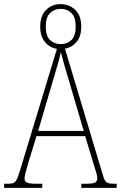

<svg xmlns="http://www.w3.org/2000/svg" viewBox="-23 -911 586 931"><path d="M-3 0V-20H17Q35 -20 44.5 -25Q54 -30 60.5 -45.5Q67 -61 76 -91L253 -674Q218 -680 195 -707.5Q172 -735 172 -782Q172 -835 200.5 -863Q229 -891 271 -891Q313 -891 342 -863Q371 -835 371 -782Q371 -735 348.5 -708Q326 -681 292 -675L478 -55Q485 -32 495 -26Q505 -20 530 -20H543V0H371V-20H395Q430 -20 439.5 -26.5Q449 -33 449 -48Q449 -58 442 -79.5Q435 -101 429 -122L390 -251H154L118 -134Q115 -122 109.5 -104.5Q104 -87 100 -71Q96 -55 96 -46Q96 -31 108 -25.5Q120 -20 153 -20H182V0ZM272 -697Q302 -697 323 -716.5Q344 -736 344 -782Q344 -828 323 -848Q302 -868 272 -868Q241 -868 220 -848Q199 -828 199 -782Q199 -736 220 -716.5Q241 -697 272 -697ZM162 -276H383L318 -497Q302 -549 290.5 -590Q279 -631 272 -658Q267 -633 255 -592.5Q243 -552 231 -511Z"/></svg>

Font: Noto Serif Lao Condensed Thin
Style: Regular
Weight: 100
Width: 3
Designer: Monotype Design Team
Foundry: Monotype Imaging Inc.
Version: Version 2.003; ttfautohint (v1.8.4.7-5d5b)